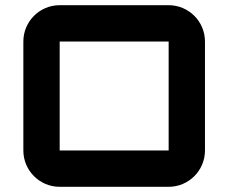

<svg xmlns="http://www.w3.org/2000/svg" viewBox="-20 -720 880 740"><path d="M70 -560V-140C70 -62.7 132.7 0 210 0H630C707.3 0 770 -62.7 770 -140V-560C770 -637.3 707.3 -700 630 -700H210C132.7 -700 70 -637.3 70 -560ZM210 -140V-560H630V-140Z"/></svg>

Font: Abstante
Style: Regular
Weight: 500
Designer: Valerio Brotto (Silverblur_type)
Version: Version 1.000;Glyphs 3.1.2 (3151)